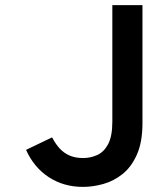

<svg xmlns="http://www.w3.org/2000/svg" viewBox="-20 -720 656 752"><path d="M305 12Q229.5 12 171.2 -26Q113 -64 82 -133L184 -182Q197.5 -156 214.2 -138Q231 -120 253.2 -110.5Q275.5 -101 306 -101Q334.5 -101 360.8 -112.8Q387 -124.5 403.5 -155.5Q420 -186.5 420 -244V-700H538V-238Q538 -164 516.5 -115.2Q495 -66.5 460.5 -38.8Q426 -11 385 0.5Q344 12 305 12Z"/></svg>

Font: Overpass Mono
Style: Bold
Weight: 700
Monospace: yes
Designer: Delve Withrington, Dave Bailey
Foundry: Delve Fonts LLC
Version: Version 4.000